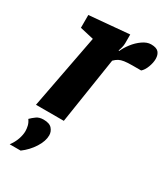

<svg xmlns="http://www.w3.org/2000/svg" viewBox="-183 -594 778 896"><g transform="rotate(30 206.0 -146.0)"><path d="M35 0 111 -399 37 -416V-485L252 -504V-457Q252 -446 249 -434Q246 -422 242 -412H246Q255 -433 273 -456.5Q291 -480 314.5 -496.5Q338 -513 360 -513Q389 -513 400.5 -500Q412 -487 412 -464Q412 -444 403 -420Q394 -396 380 -384H334Q307 -384 290 -381.5Q273 -379 262 -373Q251 -367 240 -356L185 0ZM21 221Q38 198 46 174.5Q54 151 54 132Q54 118 50.5 103.5Q47 89 37 75Q49 63 63.5 52.5Q78 42 101 42Q133 42 146.5 57.5Q160 73 160 93Q160 124 137.5 159.5Q115 195 80 221Z"/></g></svg>

Font: Faustina Light ExtraBold
Style: Italic
Weight: 800
Italic angle: -8°
Version: Version 1.200